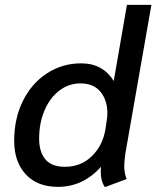

<svg xmlns="http://www.w3.org/2000/svg" viewBox="-20 -754 639 785"><path d="M392 -53Q392 -65 393 -72Q319 10 217 10Q133 10 85.5 -41Q38 -92 38 -178Q38 -270 74 -342Q110 -414 172.5 -454.5Q235 -495 312 -495Q400 -495 445 -423L499 -734H599L493 -129Q488 -94 488 -75Q488 -45 498 -22L409 11Q392 -12 392 -53ZM411 -225 416 -259Q419 -276 419 -292Q419 -344 391 -378.5Q363 -413 309 -413Q261 -413 222.5 -383.5Q184 -354 162 -302.5Q140 -251 140 -187Q140 -133 165.5 -102.5Q191 -72 245 -72Q311 -72 355.5 -115.5Q400 -159 411 -225Z"/></svg>

Font: Niramit Medium
Style: Italic
Weight: 500
Italic angle: -10°
Designer: Katatrad Aksorn Co.,Ltd.
Foundry: Cadson Demak Co.,Ltd.
Version: Version 1.000; ttfautohint (v1.6)